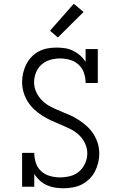

<svg xmlns="http://www.w3.org/2000/svg" viewBox="-20 -997 640 1025"><path d="M319 8Q296 8 273.5 4.5Q251 1 230 -8.5Q209 -18 192 -33.5Q175 -49 163 -68V0H98V-181H163Q163 -154 171.5 -127.5Q180 -101 200 -83Q220 -65 246.5 -57.5Q273 -50 300 -50Q328 -50 355 -57Q382 -64 402.5 -81.5Q423 -99 434.5 -125Q446 -151 446 -178Q446 -206 434 -231.5Q422 -257 402 -276Q382 -295 357 -307.5Q332 -320 306.5 -330.5Q281 -341 256 -352.5Q231 -364 207.5 -378.5Q184 -393 163.5 -412Q143 -431 128.5 -454Q114 -477 106 -504Q98 -531 98 -558Q98 -583 103.5 -607Q109 -631 120 -653Q131 -675 148 -693Q165 -711 187 -722.5Q209 -734 233 -738.5Q257 -743 282 -743Q305 -743 327.5 -739.5Q350 -736 370.5 -726Q391 -716 408 -701Q425 -686 437 -667V-735H502V-554H437Q437 -581 428.5 -607Q420 -633 400 -651.5Q380 -670 353.5 -677.5Q327 -685 300 -685Q274 -685 248 -677.5Q222 -670 202 -652.5Q182 -635 172 -609.5Q162 -584 162 -557Q162 -530 174 -504.5Q186 -479 206 -459.5Q226 -440 250.5 -427.5Q275 -415 300.5 -404.5Q326 -394 351.5 -383Q377 -372 400 -357Q423 -342 443.5 -323.5Q464 -305 479 -281.5Q494 -258 502 -231.5Q510 -205 510 -177Q510 -152 504 -127.5Q498 -103 486.5 -81Q475 -59 456.5 -41Q438 -23 416 -12Q394 -1 369 3.5Q344 8 319 8ZM289 -797 247 -833 374 -977 426 -933Z"/></svg>

Font: Iosevka Curly Slab LtEx
Style: Regular
Weight: 300
Width: 7
Monospace: yes
Designer: Belleve Invis
Foundry: Belleve Invis
Version: Version 11.1.0; ttfautohint (v1.8.3)